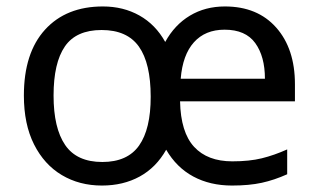

<svg xmlns="http://www.w3.org/2000/svg" viewBox="-20 -565 986 595"><path d="M677 -545Q778 -545 836 -479.5Q894 -414 894 -304V-251H538Q540 -155 581.5 -110Q623 -65 700 -65Q753 -65 791.5 -74.5Q830 -84 870 -102V-25Q830 -7 791 1.5Q752 10 699 10Q631 10 579 -18Q527 -46 495 -101Q464 -46 413 -18Q362 10 296 10Q226 10 171.5 -22.5Q117 -55 85.5 -117.5Q54 -180 54 -269Q54 -401 119.5 -473Q185 -545 299 -545Q362 -545 412 -517Q462 -489 492 -435Q521 -488 568.5 -516.5Q616 -545 677 -545ZM295 -472Q216 -472 181 -421Q146 -370 146 -269Q146 -168 182 -115.5Q218 -63 297 -63Q375 -63 411 -114Q447 -165 447 -265Q447 -369 410.5 -420.5Q374 -472 295 -472ZM676 -473Q616 -473 581 -434Q546 -395 540 -321H801Q801 -390 771 -431.5Q741 -473 676 -473Z"/></svg>

Font: Noto Sans Adlam
Style: Regular
Weight: 400
Designer: Mark Jamra, Neil Patel
Foundry: JamraPatel LLC
Version: Version 3.001